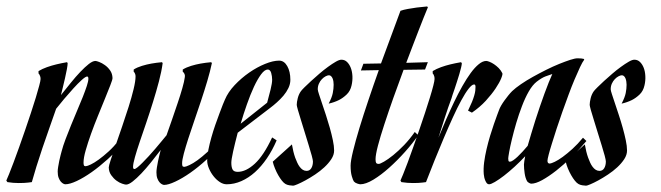

<svg xmlns="http://www.w3.org/2000/svg" viewBox="-93 -571 2073 602"><path d="M6.8 0Q1.5 1 -4.9 1.5Q-16.1 2.9 -34.2 2.9Q-42.5 2.9 -51.8 2.2Q-61 1.5 -69.8 0L-73.2 -4.9Q-70.8 -9.8 -64.7 -24.9Q-58.6 -40 -50.5 -61.5Q-42.5 -83 -33 -109.4Q-23.4 -135.7 -14.2 -163.1Q-4.9 -190.4 3.9 -216.8Q12.7 -243.2 19.3 -265.1Q25.9 -287.1 30 -302.5Q34.2 -317.9 34.2 -323.2Q34.2 -328.6 33 -331.5Q31.7 -334.5 30.8 -336.9Q29.3 -338.9 27.8 -340.8V-348.1Q39.1 -355 54.2 -360.4Q69.3 -365.7 83.5 -369.1Q99.6 -373 117.2 -376L119.1 -373Q119.1 -367.2 116.7 -354Q114.3 -340.8 110.8 -325.7Q107.4 -310.5 103.8 -296.1Q100.1 -281.7 98.1 -272.9Q113.3 -292 128.9 -311.3Q144.5 -330.6 158.9 -345.7Q173.3 -360.8 185.5 -370.4Q197.8 -379.9 206.1 -379.9Q209.5 -379.9 218 -376.7Q226.6 -373.5 235.8 -366.9Q245.1 -360.4 252.2 -350.3Q259.3 -340.3 259.8 -326.2Q259.8 -321.3 252.9 -303.7Q246.1 -286.1 236.1 -261.7Q226.1 -237.3 214.4 -208.5Q202.6 -179.7 192.6 -151.9Q182.6 -124 175.8 -100.1Q168.9 -76.2 168.9 -61Q168.9 -55.2 170.2 -52.5Q171.4 -49.8 175.8 -49.8Q181.2 -50.3 191.9 -55.4Q202.6 -60.5 216.8 -70.8Q231 -81.1 247.3 -95.9Q263.7 -110.8 279.8 -130.9L291 -121.1Q270.5 -95.2 244.9 -72Q219.2 -48.8 194.3 -31.2Q169.4 -13.7 147.5 -3.4Q125.5 6.8 111.8 6.8Q109.4 6.8 105.5 4.9Q101.6 2.9 97.7 -1.5Q93.8 -5.9 90.8 -13.7Q87.9 -21.5 87.9 -33.2Q87.9 -39.1 89.4 -48.1Q90.8 -57.1 92.8 -66.7Q94.7 -76.2 96.9 -84.2Q99.1 -92.3 100.1 -96.2Q104.5 -113.3 112.5 -134.5Q120.6 -155.8 129.9 -178.7Q139.2 -201.7 148.9 -224.4Q158.7 -247.1 166.5 -266.8Q174.3 -286.6 179.2 -301.5Q184.1 -316.4 184.1 -324.2Q184.1 -331.1 180.2 -331.1Q175.3 -331.1 163.3 -320.3Q151.4 -309.6 137 -293.7Q122.6 -277.8 107.9 -260.5Q93.3 -243.2 83 -230Q72.8 -200.2 61.5 -168.7Q50.3 -137.2 40 -106.7Q29.8 -76.2 21.2 -48.8Q12.7 -21.5 6.8 0Z M409.2 -94.2Q409.2 -94.7 409.7 -96.2Q410.2 -97.2 411.1 -101.1Q396 -81.5 380.4 -62Q364.7 -42.5 350.1 -27.1Q335.4 -11.7 323 -2Q310.5 7.8 302.2 7.8Q298.8 7.8 290 4.9Q281.2 2 272.2 -4.6Q263.2 -11.2 255.9 -21.5Q248.5 -31.7 248 -45.9Q248 -50.8 254.2 -69.8Q260.3 -88.9 269.8 -116Q279.3 -143.1 290 -174.6Q300.8 -206.1 310.3 -236.1Q319.8 -266.1 325.9 -291.5Q332 -316.9 332 -331.1Q332 -335 331.1 -337.9Q330.1 -340.8 329.1 -342.8Q327.6 -344.7 326.2 -346.2V-353Q336.9 -359.9 352.1 -364.5Q367.2 -369.1 381.3 -371.6Q397.5 -374.5 415 -376L417 -373Q413.6 -347.2 405.3 -315.7Q397 -284.2 386.7 -251.2Q376.5 -218.3 365.5 -186Q354.5 -153.8 345.2 -126.5Q335.9 -99.1 330.1 -78.4Q324.2 -57.6 324.2 -47.9Q324.2 -41 328.1 -41Q331.5 -41 338.4 -46.6Q345.2 -52.2 354.2 -61.3Q363.3 -70.3 373.5 -81.5Q383.8 -92.8 394 -104.7Q404.3 -116.7 413.3 -127.7Q422.4 -138.7 429.2 -147Q437 -168.9 446.3 -195.8Q455.6 -222.7 464.1 -248Q472.7 -273.4 478.8 -294.9Q484.9 -316.4 486.3 -328.1Q487.3 -333.5 486.3 -336.7Q485.4 -339.8 483.9 -342.3Q481.9 -344.7 480 -346.2V-353Q491.2 -359.9 506.3 -364.5Q521.5 -369.1 535.6 -371.6Q551.8 -374.5 569.3 -376L571.3 -373Q565.9 -347.2 556.9 -316.9Q547.9 -286.6 537.4 -255.1Q526.9 -223.6 516.4 -193.1Q505.9 -162.6 497.3 -136.2Q488.8 -109.9 483.4 -89.6Q478 -69.3 478 -59.1Q478 -52.7 479.2 -50.3Q480.5 -47.9 485.4 -47.9Q490.2 -48.3 501.2 -53.5Q512.2 -58.6 526.4 -68.8Q540.5 -79.1 556.9 -94Q573.2 -108.9 589.4 -128.9L600.1 -119.1Q579.6 -93.3 554.2 -70.1Q528.8 -46.9 503.7 -29.3Q478.5 -11.7 456.5 -1.5Q434.6 8.8 421.4 8.8Q418.9 8.8 415 6.8Q411.1 4.9 407.2 0.5Q403.3 -3.9 400.4 -11.5Q397.5 -19 397.5 -30.8Q397.5 -36.6 398.9 -45.9Q400.4 -55.2 402.3 -64.7Q404.3 -74.2 406.2 -82.3Q408.2 -90.3 409.2 -94.2Z M617.7 6.8Q606.9 6.8 596.2 -0.2Q585.4 -7.3 576.7 -18.3Q567.9 -29.3 562.3 -42.5Q556.6 -55.7 556.6 -67.9Q556.6 -82.5 560.3 -101.1Q564 -119.6 569.6 -139.6Q575.2 -159.7 582 -179.2Q588.9 -198.7 595 -215.1Q601.1 -231.4 605.7 -243.2Q610.4 -254.9 612.3 -258.8Q622.1 -282.2 642.8 -304.2Q663.6 -326.2 688.2 -343.3Q712.9 -360.4 738 -370.6Q763.2 -380.9 782.2 -380.9Q797.9 -380.9 807.6 -363.8Q817.4 -346.7 817.4 -320.8Q817.4 -307.6 811.3 -294.9Q805.2 -282.2 795.7 -271Q786.1 -259.8 775.1 -250Q764.2 -240.2 754.4 -232.9L652.3 -154.8Q643.6 -121.6 637.9 -95.9Q632.3 -70.3 632.3 -61Q632.3 -46.9 636.2 -39.6Q640.1 -32.2 652.3 -32.2Q678.2 -32.2 706.1 -57.9Q733.9 -83.5 760.3 -140.1L774.4 -130.9Q761.2 -100.1 743.9 -74.7Q726.6 -49.3 706.5 -31.2Q686.5 -13.2 663.8 -3.2Q641.1 6.8 617.7 6.8ZM746.6 -353Q736.8 -353 725.6 -337.9Q714.4 -322.8 703.1 -298.6Q691.9 -274.4 681.2 -243.9Q670.4 -213.4 661.6 -183.1L744.6 -249Q750.5 -270 755.4 -290.3Q760.3 -310.5 760.3 -320.8Q760.3 -326.2 759.5 -331.8Q758.8 -337.4 757.3 -342.3Q755.9 -347.2 753.2 -350.1Q750.5 -353 746.6 -353Z M977.5 -383.8Q987.8 -383.8 995.1 -376.7Q1002.4 -369.6 1006.8 -358.4Q1011.2 -347.2 1012 -332.5Q1012.7 -317.9 1009.3 -303.2Q1005.4 -285.6 993.9 -274.7Q982.4 -263.7 969.7 -257.3Q955.1 -250 937.5 -246.1Q947.8 -265.6 950.4 -279.3Q953.1 -293 953.1 -305.2Q953.1 -310.1 952.4 -315.2Q951.7 -320.3 950 -324.7Q948.2 -329.1 945.3 -332Q942.4 -335 938.5 -335Q934.1 -335 928 -331.8Q921.9 -328.6 916.3 -322.8Q910.6 -316.9 907 -308.8Q903.3 -300.8 903.3 -291Q903.3 -287.1 907.2 -275.4Q911.1 -263.7 916.7 -246.8Q922.4 -230 929 -210Q935.5 -189.9 941.2 -169.9Q946.8 -149.9 950.7 -131.3Q954.6 -112.8 954.6 -99.1Q954.6 -85.4 945.8 -72Q937 -58.6 923.8 -46.4Q910.6 -34.2 894.8 -23.7Q878.9 -13.2 864.5 -5.4Q850.1 2.4 839.6 6.8Q829.1 11.2 826.2 11.2Q821.8 11.2 814.5 10Q807.1 8.8 802.2 5.9Q796.9 2.9 791 -4.4Q785.2 -11.7 779.5 -21.5Q773.9 -31.2 769.3 -42.5Q764.6 -53.7 762.2 -64L822.3 -118.2Q826.2 -94.7 832.5 -76.7Q835.4 -68.8 838.9 -61.3Q842.3 -53.7 846.7 -47.9Q851.1 -42 856.4 -38.6Q861.8 -35.2 868.2 -35.2Q877.9 -35.2 883.1 -43.7Q888.2 -52.2 888.2 -64.9Q888.2 -68.8 884.5 -82.8Q880.9 -96.7 875 -115.2Q869.1 -133.8 862.8 -155Q856.4 -176.3 850.6 -194.6Q844.7 -212.9 841.1 -226.1Q837.4 -239.3 837.4 -242.2Q837.4 -250.5 840.6 -263.2Q843.8 -275.9 850.6 -285.2Q853 -288.6 861.8 -297.4Q870.6 -306.2 882.6 -317.1Q894.5 -328.1 908.2 -339.8Q921.9 -351.6 935.3 -361.3Q948.7 -371.1 959.7 -377.4Q970.7 -383.8 977.5 -383.8Z M1248.5 -547.9Q1242.7 -534.2 1235.1 -515.1Q1227.5 -496.1 1218.8 -473.6Q1210 -451.2 1200.4 -425.8Q1190.9 -400.4 1180.7 -374L1248.5 -376L1239.7 -353L1172.4 -352.1Q1155.8 -307.6 1140.1 -263.4Q1124.5 -219.2 1112.1 -181.2Q1099.6 -143.1 1092 -114.3Q1084.5 -85.4 1084.5 -71.8Q1084.5 -63.5 1086.4 -60.3Q1088.4 -57.1 1094.7 -57.1Q1098.6 -57.1 1111.1 -64.2Q1123.5 -71.3 1139.9 -84.5Q1156.2 -97.7 1174.1 -116.2Q1191.9 -134.8 1207.5 -157.2L1218.3 -147Q1201.2 -122.1 1177 -95Q1152.8 -67.9 1127.4 -45.2Q1102.1 -22.5 1077.9 -7.8Q1053.7 6.8 1036.6 6.8Q1034.2 6.8 1027.3 4.6Q1020.5 2.4 1016.6 -2Q1013.7 -5.9 1010 -18.6Q1006.3 -31.2 1006.3 -51.8Q1006.3 -65.9 1013.9 -97.2Q1021.5 -128.4 1033.9 -169.4Q1046.4 -210.4 1062.3 -257.6Q1078.1 -304.7 1094.7 -351.1L1038.6 -350.1L1046.4 -371.1L1101.6 -372.1L1162.6 -537.1Q1171.9 -540.5 1186 -543Q1200.2 -545.4 1213.9 -547.4Q1230 -549.3 1246.6 -550.8Q1246.6 -549.8 1247.6 -549.3Q1248.5 -548.8 1248.5 -547.9Z M1242.7 0Q1237.3 1 1231 1.5Q1219.7 2.9 1201.7 2.9Q1193.4 2.9 1184.1 2.2Q1174.8 1.5 1165.5 0L1162.6 -4.9Q1165 -9.8 1171.1 -24.9Q1177.2 -40 1185.3 -61.5Q1193.4 -83 1202.6 -109.4Q1211.9 -135.7 1221.4 -163.1Q1231 -190.4 1239.5 -216.8Q1248 -243.2 1254.9 -265.1Q1261.7 -287.1 1265.6 -302.5Q1269.5 -317.9 1269.5 -323.2Q1269.5 -328.6 1268.6 -331.5Q1267.6 -334.5 1266.6 -336.9Q1265.1 -338.9 1263.7 -340.8V-348.1Q1274.9 -355 1289.8 -360.4Q1304.7 -365.7 1318.8 -369.1Q1335 -373 1352.5 -376L1355 -373Q1355 -368.7 1352.8 -359.4Q1350.6 -350.1 1347.2 -338.6Q1343.8 -327.1 1339.8 -314.9Q1335.9 -302.7 1332.3 -292Q1328.6 -281.2 1325.9 -273.4Q1323.2 -265.6 1322.8 -263.2Q1312 -234.4 1301.8 -202.6Q1291.5 -170.9 1281.7 -139.2Q1293 -167 1305.4 -195.6Q1317.9 -224.1 1330.6 -250.7Q1343.3 -277.3 1356.7 -301Q1370.1 -324.7 1382.8 -342Q1395.5 -359.4 1408 -369.6Q1420.4 -379.9 1431.6 -379.9Q1435.1 -379.9 1441.9 -377.2Q1448.7 -374.5 1456.1 -369.6Q1463.4 -364.7 1470.5 -357.7Q1477.5 -350.6 1481.9 -341.8Q1483.9 -338.9 1478.5 -325.4Q1473.1 -312 1460.9 -293.7Q1448.7 -275.4 1430.2 -255.1Q1411.6 -234.9 1386.7 -217.8L1374.5 -224.1Q1382.3 -240.2 1387 -251.7Q1391.6 -263.2 1394 -271.7Q1396.5 -280.3 1397.2 -286.6Q1397.9 -293 1397.9 -298.8Q1397.9 -306.2 1393.6 -306.2Q1386.7 -306.2 1376.2 -292.7Q1365.7 -279.3 1353.3 -256.3Q1340.8 -233.4 1326.9 -202.9Q1313 -172.4 1298.6 -138.4Q1284.2 -104.5 1269.8 -68.8Q1255.4 -33.2 1242.7 0Z M1745.6 -128.9Q1724.1 -103 1699.5 -78.9Q1674.8 -54.7 1651.1 -36.1Q1627.4 -17.6 1606.9 -6.3Q1586.4 4.9 1572.8 4.9Q1569.8 4.9 1565.4 2.2Q1561 -0.5 1559.6 -2.9Q1554.2 -12.7 1552 -27.6Q1549.8 -42.5 1549.8 -55.2Q1549.8 -59.1 1551 -66.2Q1552.2 -73.2 1553.7 -81.1Q1537.6 -64 1520.3 -48.1Q1502.9 -32.2 1487.1 -20Q1471.2 -7.8 1458.7 -0.5Q1446.3 6.8 1440.4 6.8Q1436.5 6.8 1433.8 3.9Q1431.2 1 1429 -3.9Q1426.8 -8.8 1425.5 -14.2Q1424.3 -19.5 1423.8 -24.9Q1422.4 -42 1425 -62.3Q1427.7 -82.5 1432.6 -103.5Q1437.5 -124.5 1443.6 -144.8Q1449.7 -165 1455.6 -181.9Q1461.4 -198.7 1465.8 -210.4Q1470.2 -222.2 1471.7 -226.1Q1473.6 -231.9 1478.3 -240Q1482.9 -248 1488.8 -256.1Q1494.6 -264.2 1500.7 -271.7Q1506.8 -279.3 1512.7 -285.2Q1523.4 -295.4 1540.5 -307.1Q1557.6 -318.8 1577.9 -330.1Q1598.1 -341.3 1619.6 -352.1Q1641.1 -362.8 1660.4 -370.6Q1679.7 -378.4 1694.8 -383.3Q1710 -388.2 1717.8 -388.2Q1724.6 -388.2 1729.7 -387.7Q1734.9 -387.2 1737.8 -386.2L1738.8 -383.8Q1733.4 -377 1725.6 -360.4Q1717.8 -343.8 1708.5 -321.8Q1699.2 -299.8 1689.5 -273.4Q1679.7 -247.1 1670.2 -220.2Q1660.6 -193.4 1652.3 -167.7Q1644 -142.1 1637.5 -121.1Q1630.9 -100.1 1627.2 -85.7Q1623.5 -71.3 1623.5 -66.9Q1623.5 -58.1 1630.9 -58.1Q1635.7 -58.6 1646.5 -63.7Q1657.2 -68.8 1671.4 -79.1Q1685.5 -89.4 1701.9 -104.2Q1718.3 -119.1 1734.9 -139.2ZM1505.9 -64Q1509.8 -64 1516.1 -68.4Q1522.5 -72.8 1529.8 -79.6Q1537.1 -86.4 1545.4 -95.5Q1553.7 -104.5 1561.5 -113.8Q1566.4 -130.9 1572.5 -151.4Q1578.6 -171.9 1585.4 -193.4Q1592.3 -214.8 1599.6 -236.3Q1606.9 -257.8 1614 -277.1Q1621.1 -296.4 1627.4 -312.3Q1633.8 -328.1 1638.7 -338.9Q1630.9 -336.4 1618.2 -331.8Q1605.5 -327.1 1589.8 -314.9Q1576.7 -304.7 1564.9 -284.2Q1553.2 -263.7 1543.5 -238Q1533.7 -212.4 1525.6 -185.1Q1517.6 -157.7 1512 -134.3Q1506.3 -110.8 1503.4 -94.2Q1500.5 -77.6 1500.5 -74.2Q1500.5 -70.3 1501.2 -67.1Q1502 -64 1505.9 -64Z M1896 -383.8Q1906.2 -383.8 1913.6 -376.7Q1920.9 -369.6 1925.3 -358.4Q1929.7 -347.2 1930.4 -332.5Q1931.2 -317.9 1927.7 -303.2Q1923.8 -285.6 1912.4 -274.7Q1900.9 -263.7 1888.2 -257.3Q1873.5 -250 1856 -246.1Q1866.2 -265.6 1868.9 -279.3Q1871.6 -293 1871.6 -305.2Q1871.6 -310.1 1870.8 -315.2Q1870.1 -320.3 1868.4 -324.7Q1866.7 -329.1 1863.8 -332Q1860.8 -335 1856.9 -335Q1852.5 -335 1846.4 -331.8Q1840.3 -328.6 1834.7 -322.8Q1829.1 -316.9 1825.4 -308.8Q1821.8 -300.8 1821.8 -291Q1821.8 -287.1 1825.7 -275.4Q1829.6 -263.7 1835.2 -246.8Q1840.8 -230 1847.4 -210Q1854 -189.9 1859.6 -169.9Q1865.2 -149.9 1869.1 -131.3Q1873 -112.8 1873 -99.1Q1873 -85.4 1864.3 -72Q1855.5 -58.6 1842.3 -46.4Q1829.1 -34.2 1813.2 -23.7Q1797.4 -13.2 1783 -5.4Q1768.6 2.4 1758.1 6.8Q1747.6 11.2 1744.6 11.2Q1740.2 11.2 1732.9 10Q1725.6 8.8 1720.7 5.9Q1715.3 2.9 1709.5 -4.4Q1703.6 -11.7 1698 -21.5Q1692.4 -31.2 1687.7 -42.5Q1683.1 -53.7 1680.7 -64L1740.7 -118.2Q1744.6 -94.7 1751 -76.7Q1753.9 -68.8 1757.3 -61.3Q1760.7 -53.7 1765.1 -47.9Q1769.5 -42 1774.9 -38.6Q1780.3 -35.2 1786.6 -35.2Q1796.4 -35.2 1801.5 -43.7Q1806.6 -52.2 1806.6 -64.9Q1806.6 -68.8 1803 -82.8Q1799.3 -96.7 1793.5 -115.2Q1787.6 -133.8 1781.2 -155Q1774.9 -176.3 1769 -194.6Q1763.2 -212.9 1759.5 -226.1Q1755.9 -239.3 1755.9 -242.2Q1755.9 -250.5 1759 -263.2Q1762.2 -275.9 1769 -285.2Q1771.5 -288.6 1780.3 -297.4Q1789.1 -306.2 1801 -317.1Q1813 -328.1 1826.7 -339.8Q1840.3 -351.6 1853.8 -361.3Q1867.2 -371.1 1878.2 -377.4Q1889.2 -383.8 1896 -383.8Z"/></svg>

Font: Romanesco
Style: Regular
Weight: 400
Designer: Astigmatic (AOETI)
Foundry: Astigmatic (AOETI)
Version: Version 1.000